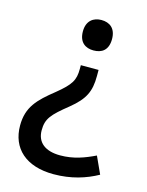

<svg xmlns="http://www.w3.org/2000/svg" viewBox="-112 -619 672 878"><g transform="rotate(15 223.5 -180.0)"><path d="M327 -477C327 -528 297 -549 258 -549C221 -549 189 -528 189 -477C189 -424 221 -405 258 -405C297 -405 327 -424 327 -477ZM304 -296V-325H220V-307C220 -254 206 -230 141 -177C67 -118 23 -75 23 13C23 121 97 189 228 189C311 189 379 167 435 136L398 55C348 79 298 98 235 98C164 98 124 66 124 9C124 -46 144 -69 220 -130C285 -183 304 -223 304 -296Z"/></g></svg>

Font: Noto Sans Georgian Medium
Style: Regular
Weight: 500
Designer: Monotype Design Team, Akaki Razmadze
Foundry: Google LLC
Version: Version 2.005